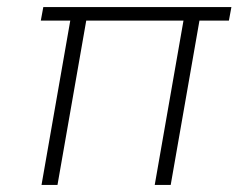

<svg xmlns="http://www.w3.org/2000/svg" viewBox="-20 -521 686 541"><path d="M97 0 178 -463H95L102 -501H632L625 -463H542L461 0H416L497 -463H223L142 0Z"/></svg>

Font: DM Sans 18pt ExtraLight
Style: Italic
Weight: 250
Italic angle: -10°
Designer: Colophon Foundry, Jonny Pinhorn
Foundry: Colophon Foundry
Version: Version 4.004;gftools[0.9.30]